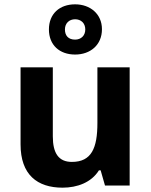

<svg xmlns="http://www.w3.org/2000/svg" viewBox="-20 -908 697 887"><path d="M327 -656C397 -656 451 -700 451 -773C451 -844 396 -888 327 -888C255 -888 206 -844 206 -772C206 -700 255 -656 327 -656ZM327 -725C296 -725 280 -743 280 -772C280 -801 300 -819 327 -819C354 -819 374 -801 374 -772C374 -743 354 -725 327 -725ZM579 -597H430V-340C430 -224 403 -160 312 -160C251 -160 224 -200 224 -278V-597H75V-241C75 -101 152 -41 269 -41C337 -41 402 -65 437 -121H445L465 -51H579Z"/></svg>

Font: Noto Sans Tamil UI
Style: Bold
Weight: 700
Designer: Jelle Bosma - Monotype Design Team
Foundry: Monotype Imaging Inc.
Version: Version 2.004